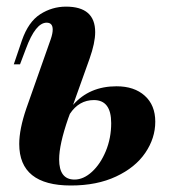

<svg xmlns="http://www.w3.org/2000/svg" viewBox="-20 -551 549 585"><path d="M160.2 -65.4Q160.2 -3.9 207 -3.9Q234.4 -3.9 260.3 -27.6Q286.1 -51.3 302.5 -90.8Q318.8 -130.4 318.8 -175.8Q318.8 -246.1 266.1 -246.1Q220.7 -246.1 192.9 -204.1L188 -190.9Q160.2 -110.8 160.2 -65.4ZM335 -288.1Q389.2 -288.1 421.1 -259.3Q453.1 -230.5 453.1 -180.2Q453.1 -129.9 422.6 -85.2Q392.1 -40.5 333.7 -13.2Q275.4 14.2 195.8 14.2Q38.6 14.2 38.6 -112.3Q38.6 -157.2 60.1 -220.2L134.8 -432.1Q140.6 -449.2 140.6 -460.9Q140.6 -481.9 122.1 -481.9Q88.4 -481.9 59.1 -402.8L41 -355H22L46.9 -428.2Q66.4 -484.4 102.5 -507.6Q138.7 -530.8 181.2 -530.8Q270 -530.8 270 -453.1Q270 -420.4 252.9 -372.1L202.6 -231.4Q252.4 -288.1 335 -288.1Z"/></svg>

Font: PlayfairDisplay-BoldItalic
Style: Bold Italic
Weight: 700
Italic angle: -14.9847°
Designer: Claus Eggers Sørensen
Foundry: Claus Eggers Sørensen
Version: Version 1.002;PS 001.002;hotconv 1.0.70;makeotf.lib2.5.58329